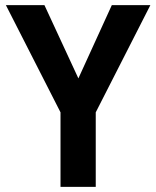

<svg xmlns="http://www.w3.org/2000/svg" viewBox="-20 -732 612 752"><path d="M569 -712 355 -292V0H217V-292L3 -712H154L287 -425L418 -712Z"/></svg>

Font: Viga
Style: Regular
Weight: 400
Designer: Oscar Yáñez
Foundry: Fontstage
Version: Version 1.001